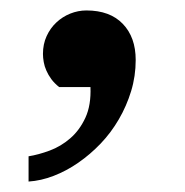

<svg xmlns="http://www.w3.org/2000/svg" viewBox="-20 -175 358 371"><path d="M242.2 -59.1Q242.2 -27.8 233.4 1Q224.6 29.8 209.7 55.4Q194.8 81.1 174.6 102.3Q154.3 123.5 131.3 139.4Q108.4 155.3 83.7 164.8Q59.1 174.3 35.2 175.8V127Q54.2 124 75.9 116Q97.7 107.9 115.7 92.3Q133.8 76.7 145 52.5Q156.2 28.3 154.8 -6.8H94.2Q85 -14.2 79.1 -22.2Q73.2 -30.3 69.6 -38.6Q65.9 -46.9 64.5 -55.2Q63 -63.5 63 -70.8Q63 -89.8 70.1 -105.2Q77.1 -120.6 88.9 -131.6Q100.6 -142.6 115.7 -148.7Q130.9 -154.8 147 -154.8Q192.4 -154.8 217.3 -128.9Q242.2 -103 242.2 -59.1Z"/></svg>

Font: Charis SIL Eur
Style: Bold
Weight: 700
Foundry: SIL International
Version: Version 5.000